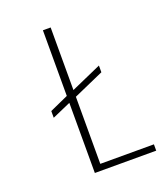

<svg xmlns="http://www.w3.org/2000/svg" viewBox="-130 -793 775 885"><g transform="rotate(-20 257.5 -350.0)"><path d="M92 -337 183 -378V-700H221V-393L370 -459V-426L221 -360V-31H484V0H183V-344L92 -304Z"/></g></svg>

Font: Albert Sans ExtraLight
Style: Regular
Weight: 250
Designer: Andreas Rasmussen
Foundry: a.Foundry
Version: Version 1.025